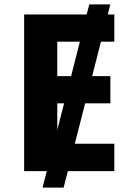

<svg xmlns="http://www.w3.org/2000/svg" viewBox="-20 -780 600 875"><path d="M501 0H289L270 75H174L193 0H90V-714H375L387 -760H483L471 -714H501V-590H440L400 -433H483V-309H368L321 -125H501ZM241 -433H304L344 -590H241ZM241 -309V-188L272 -309Z"/></svg>

Font: Noto Sans
Style: Bold
Weight: 700
Designer: Monotype Design Team
Foundry: Monotype Imaging Inc.
Version: Version 2.000;GOOG;noto-source:20170915:90ef993387c0; ttfaut